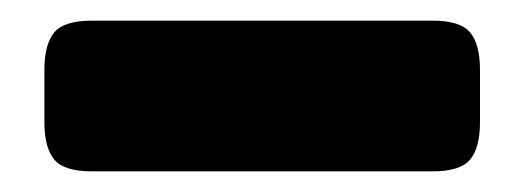

<svg xmlns="http://www.w3.org/2000/svg" viewBox="-20 -396 508 186"><path d="M23 -278V-328Q23 -353 32.5 -364.5Q42 -376 69 -376H399Q426 -376 435.5 -364.5Q445 -353 445 -328V-278Q445 -253 435.5 -241.5Q426 -230 399 -230H69Q42 -230 32.5 -241.5Q23 -253 23 -278Z"/></svg>

Font: Mitr SemiBold
Style: Regular
Weight: 600
Designer: Thanarat Vachiruckul
Foundry: Cadson Demak
Version: Version 1.002